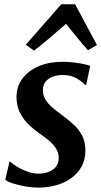

<svg xmlns="http://www.w3.org/2000/svg" viewBox="-20 -848 464 878"><path d="M374 -459.5H368.5Q358.5 -473 331.5 -489Q304.5 -505 268 -505Q243 -505 222.5 -497.8Q202 -490.5 189.5 -475.8Q177 -461 176 -438Q175.5 -414.5 186.5 -395Q197.5 -375.5 217.5 -358Q237.5 -340.5 263 -322Q289.5 -302.5 314 -280.8Q338.5 -259 354.5 -229.8Q370.5 -200.5 370.5 -160Q370.5 -118 353 -86.2Q335.5 -54.5 305.2 -33Q275 -11.5 236.2 -0.8Q197.5 10 154.5 10Q127.5 10 96 4.5Q64.5 -1 39 -9.2Q13.5 -17.5 4 -26L23.5 -109H26.5Q37.5 -98 58.8 -85.2Q80 -72.5 105.8 -63.2Q131.5 -54 155 -54Q177.5 -54 198.8 -60.8Q220 -67.5 234.2 -83.5Q248.5 -99.5 248.5 -126.5Q248.5 -150.5 235.5 -170Q222.5 -189.5 201.8 -206.8Q181 -224 156 -241Q134.5 -256 111.2 -278.2Q88 -300.5 71.8 -331.5Q55.5 -362.5 55.5 -404Q55.5 -453 83 -489.2Q110.5 -525.5 158 -545.5Q205.5 -565.5 266.5 -565.5Q293 -565.5 318.8 -562.2Q344.5 -559 364.2 -554.8Q384 -550.5 392.5 -546.5ZM135.5 -616.5 98 -643.5 260 -828.5H323.5L423.5 -642L382 -618.5Q356.5 -646.5 332 -677.2Q307.5 -708 282 -739Q247 -708 210 -676.8Q173 -645.5 135.5 -616.5Z"/></svg>

Font: Merriweather 24pt SemiBold
Style: Italic
Weight: 600
Italic angle: -7.8°
Version: Version 2.101